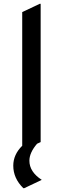

<svg xmlns="http://www.w3.org/2000/svg" viewBox="-20 -777 333 1017"><path d="M97.7 -4.9V-712.9L190.4 -756.8H195.3V-24.4L176.3 -15.6Q135.7 31.7 135.7 74.2Q135.7 133.3 201.2 175.8L108.4 219.7H103.5Q50.3 167.5 50.3 100.6Q50.3 42 97.7 -4.9Z"/></svg>

Font: Nova Slim
Style: Book
Weight: 400
Version: Version 2.000